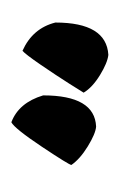

<svg xmlns="http://www.w3.org/2000/svg" viewBox="45 -786 214 345"><g transform="rotate(90 152.5 -613.0)"><path d="M20 -605Q20 -696.8 78.1 -700.2Q92.3 -698.7 114.5 -685.1Q136.7 -671.4 146 -655.8Q146 -655.3 130.1 -630.4Q114.3 -605.5 95.5 -578.1Q76.7 -550.8 70.8 -545.9Q30.3 -564 20 -605ZM150.9 -583Q150.9 -675.8 207 -678.2Q219.7 -677.2 242.4 -663.3Q265.1 -649.4 275.9 -633.8Q275.9 -629.9 243.2 -580.8Q210.4 -531.7 199.2 -525.9Q164.1 -539.1 150.9 -583Z"/></g></svg>

Font: Kaushan Script
Style: Regular
Weight: 400
Designer: Pablo Impallari
Foundry: Pablo Impallari
Version: Version 1.002